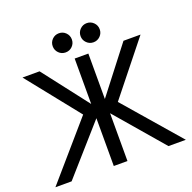

<svg xmlns="http://www.w3.org/2000/svg" viewBox="-155 -1070 1224 1224"><g transform="rotate(-20 457.5 -457.5)"><path d="M514.2 -804.2Q495.1 -823.2 495.1 -850.1Q495.1 -877 514.2 -896Q533.2 -915 560.1 -915Q586.9 -915 606 -896Q625 -877 625 -850.1Q625 -823.2 606 -804.2Q586.9 -785.2 560.1 -785.2Q533.2 -785.2 514.2 -804.2ZM325 -804.2Q306.2 -823.2 306.2 -850.1Q306.2 -877 325 -896Q343.8 -915 371.1 -915Q398.4 -915 417.2 -896Q436 -877 436 -850.1Q436 -823.2 417.2 -804.2Q398.4 -785.2 371.1 -785.2Q343.8 -785.2 325 -804.2ZM411.1 -324.2 125 0H15.1L339.8 -375L57.1 -729H172.9L411.1 -420.9V-729H503.9V-420.9L742.2 -729H857.9L575.2 -375L899.9 0H782.2L503.9 -324.2V0H411.1Z"/></g></svg>

Font: Miedinger*
Style: Book
Weight: 400
Version: Version 001.000